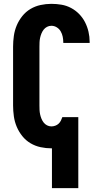

<svg xmlns="http://www.w3.org/2000/svg" viewBox="-20 -763 540 998"><path d="M250 215V8H247Q219 8 191 2Q163 -4 138.5 -18.5Q114 -33 96 -55.5Q78 -78 67 -104Q56 -130 52 -158.5Q48 -187 48 -215V-520Q48 -548 52 -576.5Q56 -605 67 -631Q78 -657 96 -679.5Q114 -702 138.5 -716.5Q163 -731 191 -737Q219 -743 247 -743Q274 -743 300 -738.5Q326 -734 349.5 -721.5Q373 -709 391.5 -690Q410 -671 422 -647.5Q434 -624 440 -598Q446 -572 446 -546V-540H309V-542Q309 -557 306 -572Q303 -587 295.5 -600Q288 -613 275 -621Q262 -629 247 -629Q235 -629 224.5 -623.5Q214 -618 207 -609Q200 -600 195.5 -589Q191 -578 188.5 -566.5Q186 -555 185.5 -543.5Q185 -532 185 -520V-215Q185 -203 185.5 -191.5Q186 -180 188.5 -168.5Q191 -157 195.5 -146Q200 -135 207 -126Q214 -117 224.5 -111.5Q235 -106 247 -106Q257 -106 267 -109.5Q277 -113 284.5 -120Q292 -127 296.5 -136Q301 -145 304 -154H387V215Z"/></svg>

Font: Iosevka Heavy
Style: Regular
Weight: 900
Monospace: yes
Designer: Belleve Invis
Foundry: Belleve Invis
Version: Version 32.5.0; ttfautohint (v1.8.4)